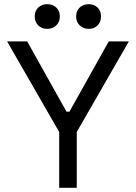

<svg xmlns="http://www.w3.org/2000/svg" viewBox="-20 -898 650 918"><path d="M263 0V-267L14 -700H110L298 -364H312L500 -700H596L347 -267V0ZM404 -760Q378 -760 361 -776.5Q344 -793 344 -819Q344 -846 361 -862Q378 -878 404 -878Q430 -878 446.5 -862Q463 -846 463 -819Q463 -793 446.5 -776.5Q430 -760 404 -760ZM206 -760Q180 -760 163 -776.5Q146 -793 146 -819Q146 -846 163 -862Q180 -878 206 -878Q232 -878 249 -862Q266 -846 266 -819Q266 -793 249 -776.5Q232 -760 206 -760Z"/></svg>

Font: Space Grotesk
Style: Regular
Weight: 400
Designer: Florian Karsten
Foundry: Florian Karsten
Version: Version 2.000